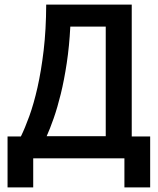

<svg xmlns="http://www.w3.org/2000/svg" viewBox="-20 -696 693 844"><path d="M13.2 127.9V-96.2H71.8Q89.4 -131.8 108.9 -185.5Q128.4 -239.3 144.8 -311.5Q161.1 -383.8 171.9 -474.6Q182.6 -565.4 183.1 -675.8H559.1V-96.2H640.1V127.9H526.9V0H126V127.9ZM444.8 -579.1H289.1Q284.7 -492.7 273.4 -418.5Q262.2 -344.2 247.3 -283.4Q232.4 -222.7 215.8 -175.5Q199.2 -128.4 185.1 -97.2H444.8Z"/></svg>

Font: Lorenzo Sans Medium
Style: Regular
Weight: 500
Foundry: Intel Corporation
Version: Version 1.00; ttfautohint (v1.5)